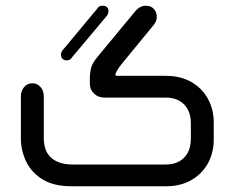

<svg xmlns="http://www.w3.org/2000/svg" viewBox="-20 -651 818 671"><path d="M559 0H231Q167 0 128 -24.5Q89 -49 71 -87.5Q53 -126 53 -166V-314Q53 -334 64.5 -347Q76 -360 93 -360Q110 -360 121.5 -347Q133 -334 133 -314V-166Q133 -154 136.5 -138Q140 -122 151 -108Q162 -94 182.5 -85Q203 -76 237 -76H559Q586 -76 605.5 -86.5Q625 -97 636 -117Q647 -137 647 -166V-220Q647 -249 636 -269Q625 -289 605.5 -299.5Q586 -310 559 -310H345Q323 -310 308.5 -324Q294 -338 294 -359V-380Q294 -392 297.5 -410.5Q301 -429 323 -455L453 -612Q469 -631 490 -631Q507 -631 517.5 -620Q528 -609 528 -591Q528 -576 514 -560L404 -426Q394 -413 389.5 -405Q385 -397 383 -391Q383 -390 384 -388Q385 -386 389 -386H559Q611 -386 648.5 -364.5Q686 -343 706.5 -306Q727 -269 727 -222V-164Q727 -117 706.5 -80Q686 -43 648.5 -21.5Q611 0 559 0ZM320 -621Q325 -629 330.5 -630Q336 -631 339 -631Q348 -631 353.5 -626Q359 -621 359 -612Q359 -602 352 -594L232 -451Q227 -443 221.5 -441.5Q216 -440 212 -440Q204 -440 198.5 -445.5Q193 -451 193 -459Q193 -470 201 -478Z"/></svg>

Font: Beiruti Medium
Style: Regular
Weight: 500
Designer: Arlette Boutros
Foundry: Boutros
Version: Version 1.41